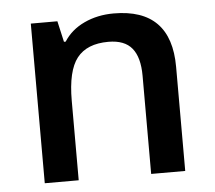

<svg xmlns="http://www.w3.org/2000/svg" viewBox="-44 -598 724 647"><g transform="rotate(-5 317.5 -275.0)"><path d="M557.1 0H441.9V-332Q441.9 -394.5 416.7 -425.3Q391.6 -456.1 336.9 -456.1Q264.2 -456.1 230.5 -413.1Q196.8 -370.1 196.8 -269V0H82V-540H171.9L188 -469.2H193.8Q218.3 -507.8 263.2 -528.8Q308.1 -549.8 362.8 -549.8Q557.1 -549.8 557.1 -352.1Z"/></g></svg>

Font: f1_46894          
Style: Regular
Weight: 600
Foundry: Ascender Corporation
Version: Version 1.10